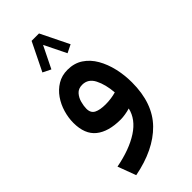

<svg xmlns="http://www.w3.org/2000/svg" viewBox="-273 -677 1001 1001"><g transform="rotate(-45 227.5 -176.5)"><path d="M324.7 -460.9 280.3 -439 220.7 -560.1 161.1 -439 116.7 -460.9 193.4 -617.2H248ZM410.6 -94.2Q410.6 60.1 325.7 146.7Q240.7 233.4 84 263.7L46.4 163.1Q153.3 142.6 220.5 98.9Q287.6 55.2 302.2 -9.8Q286.1 -4.9 266.8 -1.7Q247.6 1.5 231.9 1.5Q142.1 1.5 93.5 -37.6Q44.9 -76.7 44.9 -160.6Q44.9 -198.2 56.2 -236.6Q67.4 -274.9 89.6 -306.9Q111.8 -338.9 144.3 -358.6Q176.8 -378.4 218.8 -378.4Q268.1 -378.4 304.2 -354.5Q340.3 -330.6 363.8 -289.8Q387.2 -249 398.9 -198.5Q410.6 -147.9 410.6 -94.2ZM232.4 -109.9Q253.4 -109.9 273.4 -112.8Q293.5 -115.7 310.1 -120.6Q305.2 -183.1 283.4 -226.1Q261.7 -269 217.8 -269Q189.5 -269 173.6 -251Q157.7 -232.9 151.4 -208.5Q145 -184.1 145 -165Q145 -133.3 168 -121.6Q190.9 -109.9 232.4 -109.9Z"/></g></svg>

Font: Vazirmatn RD FD Medium
Style: Regular
Weight: 500
Designer: Saber Rastikerdar
Foundry: Saber Rastikerdar
Version: Version 33.003